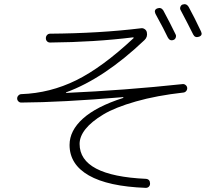

<svg xmlns="http://www.w3.org/2000/svg" viewBox="-20 -870 1040 934"><path d="M83 -371.1Q75.2 -371.1 69.3 -377Q63.5 -382.8 63.5 -391.1Q63.5 -399.4 69.8 -405.8Q76.2 -412.1 84 -412.1Q223.6 -417 350.6 -479.5Q477.5 -542 629.9 -684.6V-686.5Q629.9 -687.5 628.9 -688.5Q439.5 -665 223.6 -663.1Q214.8 -663.1 209 -668.9Q203.1 -674.8 203.1 -684.1Q203.1 -693.4 209 -699.7Q214.8 -706.1 223.6 -706.1Q465.8 -708 665 -732.4Q674.8 -734.4 683.6 -728.5Q692.4 -722.7 694.3 -712.9Q699.2 -690.4 682.6 -674.8Q486.3 -488.3 301.8 -420.9Q300.8 -420.9 300.8 -418.9Q300.8 -418 301.8 -418Q585.9 -430.7 868.2 -460.9Q876 -461.9 882.8 -456.5Q889.6 -451.2 890.6 -442.9Q891.6 -434.6 886.2 -427.7Q880.9 -420.9 873 -419.9Q742.2 -405.3 641.1 -376.5Q540 -347.7 482.4 -313Q424.8 -278.3 396 -242.2Q367.2 -206.1 367.2 -169.9Q367.2 -14.6 690.4 0Q710 2 710 23.4Q710 32.2 704.1 38.1Q698.2 43.9 689.5 43.9Q505.9 37.1 412.1 -16.6Q318.4 -70.3 318.4 -165Q318.4 -234.4 383.3 -293Q448.2 -351.6 579.1 -393.6Q580.1 -393.6 580.1 -396.5Q580.1 -397.5 579.1 -397.5Q277.3 -372.1 83 -371.1ZM745.1 -829.1Q763.7 -835.9 774.4 -819.3Q809.6 -753.9 834 -703.1Q837.9 -696.3 835 -687.5Q832 -678.7 824.2 -675.8Q805.7 -668.9 795.9 -688.5Q781.2 -720.7 736.3 -802.7Q727.5 -822.3 745.1 -829.1ZM867.2 -847.7Q886.7 -854.5 897.5 -836.9Q925.8 -785.2 958 -716.8Q966.8 -698.2 948.2 -691.4Q928.7 -684.6 919.9 -702.1Q891.6 -758.8 858.4 -821.3Q854.5 -828.1 857.4 -836.4Q860.4 -844.7 867.2 -847.7Z"/></svg>

Font: Rounded-X Mgen+ 2m light
Style: Regular
Weight: 200
Designer: [Source Han Sans]
Ryoko NISHIZUKA  (kana & ideographs); Paul D. Hunt (Latin, Greek & Cyrillic); Wenlong ZHANG  (bopomofo
Version: Version 1.059.20150602